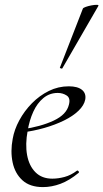

<svg xmlns="http://www.w3.org/2000/svg" viewBox="-20 -751 422 783"><path d="M155.2 12Q102 12 71.5 -15.8Q41 -43.6 31.5 -88.6Q22 -133.6 31.8 -185Q38.2 -222.4 58.8 -260.5Q79.4 -298.6 110.2 -329.9Q141 -361.2 179.2 -380.1Q217.4 -399 260.4 -399Q296.6 -399 314.3 -384.6Q332 -370.2 327.6 -345Q323 -321.4 300.2 -299.4Q277.4 -277.4 241.1 -259.6Q204.8 -241.8 160.3 -229.1Q115.8 -216.4 68.2 -210.6L70.2 -223.6Q146.8 -234.6 199.2 -259.3Q251.6 -284 261 -324Q268.2 -350.8 252.1 -361.4Q236 -372 215.6 -372Q182.2 -372 156.9 -351.1Q131.6 -330.2 115.7 -295.2Q99.8 -260.2 92.8 -218Q82.4 -162.2 90.6 -118.2Q98.8 -74.2 124.8 -48.3Q150.8 -22.4 193.4 -22.4Q217.2 -22.4 243.3 -29.4Q269.4 -36.4 293.8 -55Q296.6 -57 300.1 -53Q303.6 -49 300.8 -46.2Q262.8 -14.8 226.7 -1.4Q190.6 12 155.2 12ZM234.6 -473Q233.6 -470 228.1 -472Q222.6 -474 224.6 -476L318 -716Q319.8 -719.4 329.9 -723Q340 -726.6 352.8 -729Q365.6 -731.4 374.5 -731.3Q383.4 -731.2 381.2 -727Z"/></svg>

Font: Cormorant Garamond Light
Style: Italic
Weight: 300
Italic angle: -10°
Designer: Christian Thalmann (Catharsis Fonts)
Foundry: Catharsis Fonts
Version: Version 4.001